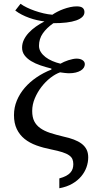

<svg xmlns="http://www.w3.org/2000/svg" viewBox="-20 -796 510 1019"><path d="M150.9 -207Q150.9 -174.3 161.6 -152.8Q172.4 -131.3 193.4 -116.2Q214.4 -101.1 245.6 -90.8Q276.9 -80.6 317.9 -70.8Q347.7 -64.5 371.6 -55.4Q395.5 -46.4 412.6 -33.7Q429.7 -21 439 -3.2Q448.2 14.6 448.2 39.1Q448.2 65.4 439 91.6Q429.7 117.7 410.9 140.1Q392.1 162.6 363.3 179.2Q334.5 195.8 294.9 203.1V150.9Q316.4 145 330.6 137.5Q344.7 129.9 353.3 120.4Q361.8 110.8 365.5 99.6Q369.1 88.4 369.1 75.2Q369.1 60.1 364.3 48.6Q359.4 37.1 346.4 28.1Q333.5 19 310.8 11.7Q288.1 4.4 252 -2.9Q209.5 -11.2 173.1 -24.4Q136.7 -37.6 110.4 -58.8Q84 -80.1 69.1 -111.1Q54.2 -142.1 54.2 -185.1Q54.2 -225.6 69.3 -262.2Q84.5 -298.8 111.1 -329.8Q137.7 -360.8 174.1 -385.5Q210.4 -410.2 252.9 -426.8V-432.1Q223.1 -439.5 195.1 -449Q167 -458.5 145.3 -471.7Q123.5 -484.9 110.4 -502.4Q97.2 -520 97.2 -543Q97.2 -564.9 106.7 -584.7Q116.2 -604.5 132.6 -622.1Q148.9 -639.6 170.4 -654.8Q191.9 -669.9 215.8 -682.1Q197.3 -684.6 176.5 -689.2Q155.8 -693.8 135.3 -701.2Q114.7 -708.5 95.7 -718.3Q76.7 -728 61 -740.2L88.9 -775.9Q103 -765.6 122.6 -756.1Q142.1 -746.6 164.6 -738.8Q187 -731 210.9 -725.3Q234.9 -719.7 257.8 -717.8Q269 -725.6 284.4 -733.6Q299.8 -741.7 317.4 -748Q335 -754.4 353 -758.3Q371.1 -762.2 387.2 -762.2Q409.2 -762.2 418.7 -754.2Q428.2 -746.1 428.2 -731.9Q428.2 -717.3 417 -706.3Q405.8 -695.3 384.5 -687.7Q363.3 -680.2 332.5 -676.5Q301.8 -672.9 263.2 -672.9Q227.5 -647.9 207.3 -618.9Q187 -589.8 187 -553.2Q187 -535.2 196.5 -520Q206.1 -504.9 221.7 -492.9Q237.3 -481 257.8 -472.2Q278.3 -463.4 300.8 -458Q309.1 -462.9 320.1 -467.8Q331.1 -472.7 342.5 -476.3Q354 -480 365.5 -482.4Q377 -484.9 386.2 -484.9Q405.8 -484.9 418 -476.8Q430.2 -468.8 430.2 -455.1Q430.2 -445.8 424.8 -437Q419.4 -428.2 408.7 -421.6Q397.9 -415 382.3 -411.1Q366.7 -407.2 346.2 -407.2Q342.3 -407.2 335.9 -407.7Q329.6 -408.2 322.8 -408.9Q315.9 -409.7 309.6 -410.6Q303.2 -411.6 298.8 -412.1Q273.9 -403.3 247.8 -383.1Q221.7 -362.8 200.2 -335Q178.7 -307.1 164.8 -274.2Q150.9 -241.2 150.9 -207Z"/></svg>

Font: Noto Serif
Style: Regular
Weight: 400
Designer: Monotype Design team
Foundry: Monotype Imaging Inc.
Version: Version 1.02